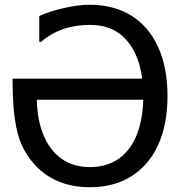

<svg xmlns="http://www.w3.org/2000/svg" viewBox="-20 -762 748 797"><path d="M675.3 -363.3C675.3 -442.4 662.1 -510.3 636.2 -567.4C584 -681.2 485.4 -742.2 353 -742.2C320.8 -742.2 284.7 -737.8 244.6 -728.5C204.1 -719.2 170.4 -708.5 143.1 -695.3V-587.9H150.4C204.6 -635.3 272.5 -658.7 353 -658.7C423.3 -658.7 476.1 -634.3 515.1 -583.5C543.5 -546.4 562 -497.1 570.3 -435.5H32.2C32.2 -365.7 35.6 -309.1 42 -265.6C48.3 -221.7 58.1 -186.5 70.3 -159.7C82.5 -132.8 98.6 -107.9 119.1 -84C176.3 -18.1 254.4 15.1 353.5 15.1C418.9 15.1 476.1 0.5 524.4 -29.8C621.1 -89.4 675.3 -205.1 675.3 -363.3ZM574.7 -348.1C573.2 -293.9 564.5 -245.6 548.3 -203.6C515.1 -119.6 449.7 -68.4 354 -68.4C306.2 -68.4 266.1 -80.6 233.4 -104.5C168 -152.8 135.3 -239.3 132.8 -348.1Z"/></svg>

Font: SG Kara Light
Style: Regular
Weight: 400
Designer: Damoon Khanjanzadeh
Version: Version 1.000